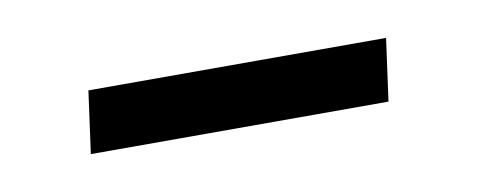

<svg xmlns="http://www.w3.org/2000/svg" viewBox="-25 -269 385 155"><g transform="rotate(-10 167.5 -191.5)"><path d="M49 -217H293L286 -166H42Z"/></g></svg>

Font: Genos Thin Medium
Style: Italic
Weight: 500
Italic angle: -8°
Version: Version 1.010